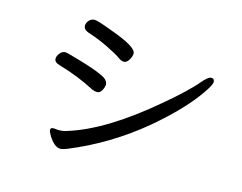

<svg xmlns="http://www.w3.org/2000/svg" viewBox="-92 -809 1184 938"><g transform="rotate(15 500.0 -340.0)"><path d="M380 -328Q369 -328 355 -334Q269 -379 172 -407Q143 -415 143 -433Q143 -448 155 -462Q167 -476 181 -476Q192 -476 275 -451Q358 -426 393 -406Q414 -392 414 -372Q405 -328 380 -328ZM279 -14Q249 -14 219 -62Q207 -82 207 -90Q207 -102 220 -102Q232 -102 244 -100Q272 -100 287 -106Q471 -162 703 -359Q813 -451 861 -509Q888 -540 902 -540Q919 -540 919 -522Q919 -508 889 -465Q822 -366 680 -245Q510 -103 311 -22Q290 -14 279 -14ZM265 -598Q240 -607 240 -627Q240 -640 251 -653Q262 -666 280 -666Q295 -666 374 -636Q505 -589 505 -556Q505 -541 494 -523Q483 -505 469 -505Q455 -505 439.5 -517Q424 -529 372.5 -554.5Q321 -580 265 -598Z"/></g></svg>

Font: LXGW WenKai Lite Medium
Style: Regular
Weight: 500
Designer: LXGW / Fontworks Inc.
Foundry: LXGW / Fontworks Inc.
Version: Version 1.511; March 25, 2025